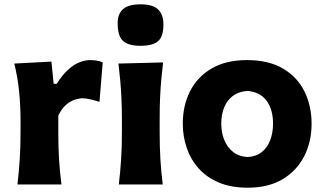

<svg xmlns="http://www.w3.org/2000/svg" viewBox="-20 -855 1500 890"><path d="M60.9 0H264.8Q257.3 -59.7 253.8 -114.9Q250.3 -170.1 250.3 -232.7V-319.8Q266.3 -351.9 286.1 -369.1Q306 -386.2 326.3 -392.8Q346.5 -399.4 363.4 -399.4Q377.9 -399.4 399.6 -394.3Q421.2 -389.2 441.1 -382.8L456.1 -565.8Q441.6 -572.3 425.8 -574.4Q410 -576.5 397.6 -576.5Q373.7 -576.5 347.4 -565.9Q321.1 -555.3 294.8 -531.2Q268.4 -507.2 243 -466.5H228.7L218.4 -569.5L46.4 -560.4Q62.7 -493 68.9 -427.6Q75.2 -362.1 75.2 -298.2V-242.4Q75.2 -172.5 71.5 -116.1Q67.9 -59.7 60.9 0Z M530.8 0H734.4Q726.9 -59.7 723.5 -116.1Q720.1 -172.5 720.1 -242.4V-298.2Q720.1 -355.6 722 -400.7Q724 -445.8 727.5 -485.4Q731.1 -525.1 736 -565.6L529 -560.4Q533.9 -520.7 537.4 -481.8Q540.9 -442.9 543 -398.6Q545.1 -354.3 545.1 -298.2V-242.4Q545.1 -172.5 541.4 -116.1Q537.8 -59.7 530.8 0ZM631.2 -642.7Q688 -642.7 712.8 -664.1Q737.6 -685.5 737.6 -741.5Q737.6 -787.3 712.9 -811.1Q688.2 -835 632.3 -835Q575.7 -835 550.5 -812.8Q525.4 -790.7 525.4 -747.9Q525.4 -687.2 550.5 -665Q575.7 -642.7 631.2 -642.7Z M1127.6 -127.1Q1087.6 -129.2 1060.5 -150.6Q1033.4 -171.9 1019.5 -206.4Q1005.7 -240.9 1005.7 -281.9Q1005.7 -324.9 1019.5 -358.2Q1033.4 -391.6 1060.6 -411.4Q1087.9 -431.2 1127.6 -433.6Q1185.1 -428.5 1215.3 -388.6Q1245.6 -348.6 1245.6 -281.9Q1245.6 -239.9 1232.6 -205.4Q1219.6 -170.9 1193.4 -150.1Q1167.2 -129.2 1127.6 -127.1ZM1128.6 15.1Q1223.3 15.1 1289.2 -23.8Q1355.1 -62.8 1389.7 -130Q1424.3 -197.1 1424.3 -281.9Q1424.3 -364.6 1391.2 -431.4Q1358.1 -498.2 1291.5 -537.4Q1224.9 -576.5 1124.8 -576.5Q1027.5 -576.5 961.3 -537.8Q895 -499 861.2 -432.5Q827.3 -365.9 827.3 -281.9Q827.3 -223.1 845.4 -169.8Q863.4 -116.4 900.4 -74.8Q937.3 -33.2 994.1 -9Q1050.9 15.1 1128.6 15.1Z"/></svg>

Font: Pinar FD VF
Style: Regular
Weight: 300
Designer: Amin Abedi
Version: Version 2.000